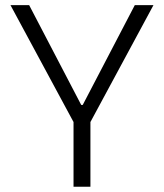

<svg xmlns="http://www.w3.org/2000/svg" viewBox="-20 -713 626 733"><path d="M260.7 0V-247.1L20 -693.4H91.3L290 -312.5H295.9L494.6 -693.4H565.9L325.2 -247.1V0Z"/></svg>

Font: Cascadia Mono PL Light
Style: Regular
Weight: 300
Monospace: yes
Designer: Aaron Bell
Foundry: Saja Typeworks
Version: Version 2404.023; ttfautohint (v1.8.4)